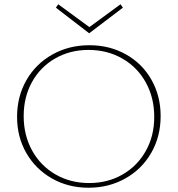

<svg xmlns="http://www.w3.org/2000/svg" viewBox="-20 -875 833 900"><path d="M60 -327Q60 -423 104 -499.5Q148 -576 225.5 -619.5Q303 -663 399 -663Q494 -663 570.5 -620Q647 -577 690 -501Q733 -425 733 -331Q733 -235 689 -158.5Q645 -82 567.5 -38.5Q490 5 395 5Q300 5 223.5 -38.5Q147 -82 103.5 -157.5Q60 -233 60 -327ZM703 -327Q703 -417 663.5 -488.5Q624 -560 553.5 -600.5Q483 -641 395 -641Q308 -641 238.5 -601Q169 -561 130 -490.5Q91 -420 91 -331Q91 -241 130.5 -169.5Q170 -98 240 -57.5Q310 -17 398 -17Q485 -17 554.5 -57Q624 -97 663.5 -167.5Q703 -238 703 -327ZM556 -839 398 -719 242 -839 253 -855 399 -748 545 -855Z"/></svg>

Font: Ysabeau Extralight
Style: Regular
Weight: 200
Designer: Christian Thalmann (Catharsis Fonts)
Version: Version 0.003